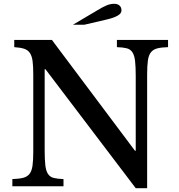

<svg xmlns="http://www.w3.org/2000/svg" viewBox="-20 -980 942 1010"><path d="M694 10 219 -616H215V-189Q215 -139 218.5 -110Q222 -81 232.5 -65Q243 -49 262.5 -44Q282 -39 314 -38V0H45V-38Q80 -39 101.5 -44.5Q123 -50 135 -65Q147 -80 151 -108Q155 -136 155 -182V-588Q155 -631 151.5 -658Q148 -685 137.5 -701Q127 -717 107 -723.5Q87 -730 55 -732V-770H253L690 -187H694V-581Q694 -630 690.5 -659.5Q687 -689 676.5 -705Q666 -721 646.5 -726Q627 -731 595 -732V-770H864V-732Q829 -731 807.5 -725.5Q786 -720 774 -705Q762 -690 758 -662Q754 -634 754 -588V10ZM364 -850 494 -927Q522 -944 541.5 -952Q561 -960 581 -960Q598 -960 608.5 -951Q619 -942 619 -925Q619 -909 598.5 -897.5Q578 -886 544 -878L424 -850Z"/></svg>

Font: SVN-Libre Baskerville
Style: Regular
Weight: 400
Designer: Pablo Impallari, Rodrigo Fuenzalida
Foundry: Pablo Impallari, Rodrigo Fuenzalida
Version: Version 1.000; ttfautohint (v1.8.4)